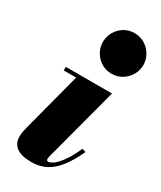

<svg xmlns="http://www.w3.org/2000/svg" viewBox="-195 -828 758 905"><g transform="rotate(30 184.0 -375.0)"><path d="M138.5 10Q81 10 55.8 -10.8Q30.5 -31.5 30.5 -65Q30.5 -84 34 -99.2Q37.5 -114.5 39.5 -122.5L123 -440.5H55.5V-460H307L200.5 -59.5Q199.5 -55.5 198.5 -50.8Q197.5 -46 197.5 -41.5Q197.5 -36.5 199.8 -33.8Q202 -31 207 -31Q215.5 -31 231.2 -40.8Q247 -50.5 269 -79.5Q291 -108.5 317 -165L336.5 -158.5Q310 -101 281.2 -63.8Q252.5 -26.5 217.8 -8.2Q183 10 138.5 10ZM257.5 -539.5Q226 -539.5 201.2 -555Q176.5 -570.5 162.2 -595.8Q148 -621 148 -650Q148 -679 162.2 -704Q176.5 -729 201.2 -744.5Q226 -760 257.5 -760Q289 -760 314 -744.5Q339 -729 353.5 -704Q368 -679 368 -650Q368 -621 353.5 -595.8Q339 -570.5 314 -555Q289 -539.5 257.5 -539.5Z"/></g></svg>

Font: Bodoni Moda Black
Style: Italic
Weight: 900
Italic angle: -13°
Version: Version 2.005